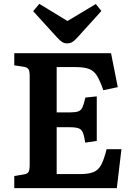

<svg xmlns="http://www.w3.org/2000/svg" viewBox="-20 -976 694 996"><path d="M54 0V-63L103 -71Q122 -74 128 -84Q134 -94 134 -122V-582Q134 -608 127.5 -617.5Q121 -627 101 -630L54 -637V-700H556L591 -524L516 -508Q499 -557 483 -583Q467 -609 441.5 -618.5Q416 -628 371 -628H274V-393H343Q371 -393 385.5 -398Q400 -403 407.5 -419Q415 -435 423 -470L482 -476V-245L422 -236Q417 -271 410 -288Q403 -305 387.5 -310.5Q372 -316 342 -316H274V-73H395Q440 -73 465.5 -83.5Q491 -94 505.5 -122Q520 -150 533 -202H610L586 0ZM328 -751Q314 -751 302.5 -758Q291 -765 274 -784L152 -918L184 -956L330 -867L477 -955L506 -919L381 -781Q367 -765 355 -758Q343 -751 328 -751Z"/></svg>

Font: Literata SemiBold
Style: Regular
Weight: 600
Designer: Latin by Veronika Burian and Jose Scaglione. Greek by Irene Vlachou. Cyrillic by Vera Evstafieva.
Foundry: TypeTogether
Version: Version 3.103; ttfautohint (v1.8.4.7-5d5b);gftools[0.9.29]